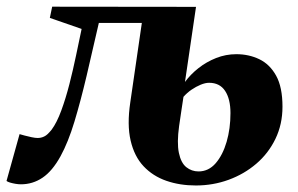

<svg xmlns="http://www.w3.org/2000/svg" viewBox="-56 -543 891 574"><path d="M400 -474.5H239.5Q220.5 -391 202.8 -315.8Q185 -240.5 166.5 -179.2Q148 -118 125 -76Q100.5 -31.5 71.2 -11.8Q42 8 6.5 8Q-1 8 -9.8 6.5Q-18.5 5 -26 2.8Q-33.5 0.5 -36.5 -2L2.5 -142Q7.5 -140.5 17.5 -137.8Q27.5 -135 38.5 -132.8Q49.5 -130.5 56.5 -130.5Q61.5 -130.5 66.2 -131.5Q71 -132.5 76.2 -135Q81.5 -137.5 86.8 -142.5Q92 -147.5 98.5 -155.5Q114 -176.5 127.2 -212.5Q140.5 -248.5 151.5 -291.5Q162.5 -334.5 171.5 -377.8Q180.5 -421 188 -456.5L93 -489.5L100 -523L530 -522.5ZM529.5 11.5Q481.5 11.5 441.2 -2.5Q401 -16.5 373.2 -46Q345.5 -75.5 334.5 -122.8Q323.5 -170 333.5 -237L369 -481L425 -502L530 -522.5L497 -298Q513.5 -320.5 537.2 -339.2Q561 -358 590 -369.5Q619 -381 650.5 -381Q688 -381 719.2 -366Q750.5 -351 769.5 -316.8Q788.5 -282.5 788.5 -224Q788.5 -171.5 767.5 -128Q746.5 -84.5 710.2 -53.5Q674 -22.5 627.5 -5.5Q581 11.5 529.5 11.5ZM537.5 -30.5Q567.5 -30.5 588.8 -55Q610 -79.5 621.5 -119Q633 -158.5 633 -205Q633 -247 617 -271.2Q601 -295.5 569 -295.5Q558 -295.5 544 -289.8Q530 -284 516.5 -274.8Q503 -265.5 492.5 -253.5Q489.5 -234.5 486.5 -214Q483.5 -193.5 479.5 -166.5Q472.5 -116 478.8 -86Q485 -56 501 -43.2Q517 -30.5 537.5 -30.5Z"/></svg>

Font: Merriweather 96pt Black
Style: Italic
Weight: 900
Italic angle: -7.8°
Version: Version 2.101